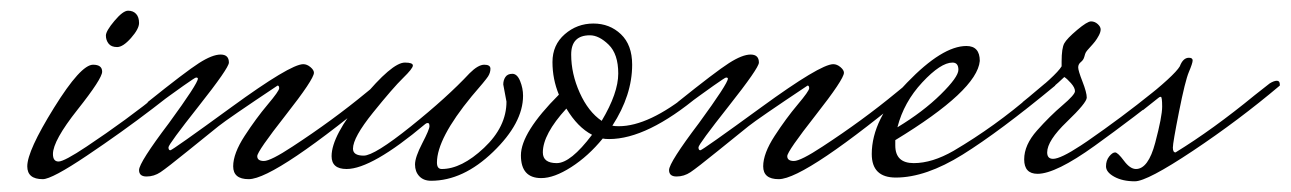

<svg xmlns="http://www.w3.org/2000/svg" viewBox="-20 -322 2413 359"><path d="M219.5 -302Q229 -302 234.5 -296Q240 -290 240 -279Q240 -268 225 -251Q210 -234 199 -234Q188 -234 183 -240.5Q178 -247 178 -255.5Q178 -264 194 -283Q210 -302 219.5 -302ZM302 -167Q310 -172 314.5 -172Q319 -172 319 -166V-163Q323 -163 265.5 -119Q208 -75 142.5 -31Q77 13 60 13Q31 13 31 -11Q31 -40 81 -120.5Q131 -201 154 -201Q171 -201 171 -188Q171 -175 125 -117Q79 -59 79 -34Q79 -20 89.5 -20Q100 -20 142 -48Q217 -98 280 -149Z M706 -163Q495 13 445 13Q416 13 416 -11Q416 -35 437.5 -68Q459 -101 480.5 -126.5Q502 -152 502 -157Q502 -162 499 -162Q406 -100 388.5 -86Q371 -72 331.5 -40Q292 -8 280 0Q268 8 254 8Q240 8 240 -4Q240 -18 296 -92Q350 -166 350 -175Q350 -177 346.5 -177Q343 -177 260 -116L256 -131Q327 -188 352 -204Q377 -220 392.5 -220Q408 -220 408 -205Q408 -195 351.5 -123.5Q295 -52 295 -46.5Q295 -41 298.5 -41Q302 -41 412.5 -121.5Q523 -202 547 -202Q554 -202 560.5 -196.5Q567 -191 567 -186Q567 -174 514 -106.5Q461 -39 461 -30Q461 -21 473.5 -21Q486 -21 527 -48Q602 -97 665 -149L687 -167Q694 -172 700 -172Q706 -172 706 -166Z M927 -132 921 -164Q921 -172 925 -178Q929 -184 938 -184Q947 -184 952.5 -170.5Q958 -157 958 -143Q958 -92 902 -38Q846 16 786 16Q772 16 764 7.5Q756 -1 756 -14.5Q756 -28 769.5 -54Q783 -80 783 -86Q783 -92 780 -92Q777 -92 775 -90Q675 -6 628 -6Q600 -6 600 -30Q600 -68 656.5 -136.5Q713 -205 737 -205Q752 -205 752 -199.5Q752 -194 733.5 -176Q715 -158 677.5 -111.5Q640 -65 640 -44Q640 -31 660 -31Q680 -31 748 -85.5Q816 -140 858 -185Q874 -201 885.5 -201Q897 -201 897 -193.5Q897 -186 892.5 -179Q888 -172 862 -142Q797 -63 797 -18Q797 -6 806 -6Q843 -6 885 -45.5Q927 -85 927 -132Z M1137 -86Q1193 -86 1271 -149L1288 -144Q1190 -62 1119 -62Q1111 -62 1107 -63Q1080 -30 1048 -9.5Q1016 11 992 11Q954 11 954 -31.5Q954 -74 1025 -145Q1013 -174 1013 -206Q1013 -238 1036 -258Q1059 -278 1089.5 -278Q1120 -278 1141 -258Q1162 -238 1162 -201Q1162 -144 1125 -87Q1129 -86 1137 -86ZM1105 -96Q1136 -148 1136 -184.5Q1136 -221 1118 -238.5Q1100 -256 1083 -256Q1048 -256 1048 -220Q1048 -184 1064 -148.5Q1080 -113 1105 -96ZM995 -37Q995 -17 1021 -17Q1047 -17 1087 -70Q1060 -84 1039 -119Q995 -71 995 -37Z M1697 -163Q1486 13 1436 13Q1407 13 1407 -11Q1407 -35 1428.5 -68Q1450 -101 1471.5 -126.5Q1493 -152 1493 -157Q1493 -162 1490 -162Q1397 -100 1379.5 -86Q1362 -72 1322.5 -40Q1283 -8 1271 0Q1259 8 1245 8Q1231 8 1231 -4Q1231 -18 1287 -92Q1341 -166 1341 -175Q1341 -177 1337.5 -177Q1334 -177 1251 -116L1247 -131Q1318 -188 1343 -204Q1368 -220 1383.5 -220Q1399 -220 1399 -205Q1399 -195 1342.5 -123.5Q1286 -52 1286 -46.5Q1286 -41 1289.5 -41Q1293 -41 1403.5 -121.5Q1514 -202 1538 -202Q1545 -202 1551.5 -196.5Q1558 -191 1558 -186Q1558 -174 1505 -106.5Q1452 -39 1452 -30Q1452 -21 1464.5 -21Q1477 -21 1518 -48Q1593 -97 1656 -149L1678 -167Q1685 -172 1691 -172Q1697 -172 1697 -166Z M1934 -166Q1941 -171 1947 -171Q1953 -171 1953 -164V-162Q1849 -76 1780 -33Q1711 10 1655 10Q1610 10 1610 -34Q1610 -99 1676 -167.5Q1742 -236 1787 -236Q1812 -236 1812 -208Q1807 -153 1654 -60V-50Q1654 -17 1688.5 -17Q1723 -17 1763 -40Q1841 -86 1909 -145ZM1761 -205Q1739 -205 1704.5 -168Q1670 -131 1658 -84Q1706 -113 1739 -145.5Q1772 -178 1772 -191.5Q1772 -205 1761 -205Z M2156 -166Q2163 -171 2169 -171Q2175 -171 2175 -164V-162Q2100 -102 2027 -49.5Q1954 3 1920 3Q1895 3 1895 -24Q1895 -51 1919 -78Q1943 -105 1966.5 -125Q1990 -145 1990 -151.5Q1990 -158 1982.5 -166.5Q1975 -175 1970 -178Q1953 -161 1896 -116L1892 -131Q1955 -181 1965 -198V-207Q1965 -232 1970 -241Q1975 -250 1994 -266Q2013 -282 2020 -282Q2027 -282 2032.5 -277Q2038 -272 2038 -267Q2038 -262 2034.5 -255.5Q2031 -249 2027.5 -244.5Q2024 -240 2018 -233.5Q2012 -227 2010.5 -224.5Q2009 -222 2007.5 -216Q2006 -210 2001 -206Q1996 -202 1996 -196Q1996 -190 2004 -169.5Q2012 -149 2012 -139.5Q2012 -130 1975 -94.5Q1938 -59 1938 -37Q1938 -25 1949 -25Q1963 -25 2001 -50L2013 -58Q2078 -103 2135 -149Z M2354 -166Q2362 -171 2367.5 -171Q2373 -171 2373 -164V-162Q2296 -97 2210.5 -40Q2125 17 2102 17Q2079 17 2063.5 8.5Q2048 0 2048 -11Q2048 -22 2054 -29.5Q2060 -37 2065 -37Q2070 -37 2081.5 -21.5Q2093 -6 2104 -6Q2127 -6 2140 -55Q2153 -104 2153 -122.5Q2153 -141 2150.5 -141Q2148 -141 2146 -139L2117 -116L2113 -131Q2176 -181 2186 -198Q2192 -214 2203 -214Q2210 -214 2210 -209Q2210 -204 2203 -187.5Q2196 -171 2184.5 -113Q2173 -55 2173 -46Q2173 -37 2178 -37Q2248 -80 2326 -144Z"/></svg>

Font: Mrs Saint Delafield
Style: Regular
Weight: 400
Designer: Alejandro Paul
Foundry: Alejandro Paul
Version: Version 1.001